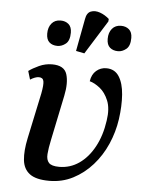

<svg xmlns="http://www.w3.org/2000/svg" viewBox="-56 -853 680 908"><g transform="rotate(5 284.0 -399.0)"><path d="M212 10Q149 10 119 -12.5Q89 -35 84.5 -78Q80 -121 93 -182L139 -399Q147 -441 143.5 -457.5Q140 -474 121 -474Q112 -474 101.5 -470Q91 -466 80 -459L68 -499Q87 -513 116.5 -526.5Q146 -540 178 -540Q236 -540 248.5 -499.5Q261 -459 248 -397L204 -185Q195 -143 193 -115.5Q191 -88 204 -74Q217 -60 253 -60Q305 -60 347.5 -89.5Q390 -119 419 -172.5Q448 -226 458 -297Q467 -355 451.5 -392.5Q436 -430 410.5 -450Q385 -470 362 -476Q367 -509 387.5 -526.5Q408 -544 435 -544Q475 -544 495.5 -512Q516 -480 520 -426.5Q524 -373 515 -309Q506 -247 481 -190Q456 -133 416 -88Q376 -43 324.5 -16.5Q273 10 212 10ZM325 -605 285 -613 314 -767Q319 -797 338.5 -804.5Q358 -812 382 -803.5Q406 -795 426 -777L425 -765ZM483 -629Q459 -629 444 -642Q429 -655 429 -683Q429 -713 444.5 -731.5Q460 -750 487 -750Q510 -750 525 -737Q540 -724 540 -697Q540 -659 521.5 -644Q503 -629 483 -629ZM195 -629Q171 -629 156.5 -642Q142 -655 142 -683Q142 -713 157.5 -731.5Q173 -750 200 -750Q223 -750 238 -737Q253 -724 253 -697Q253 -659 234.5 -644Q216 -629 195 -629Z"/></g></svg>

Font: Noto Serif Medium
Style: Italic
Weight: 500
Italic angle: -12°
Designer: Monotype Design Team
Foundry: Monotype Imaging Inc.
Version: Version 2.014; ttfautohint (v1.8.4.7-5d5b)